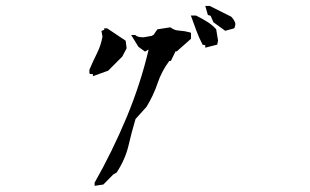

<svg xmlns="http://www.w3.org/2000/svg" viewBox="-20 -698 1040 644"><path d="M297.4 -74.7V-85.4Q356.4 -189 404.8 -304.7Q451.7 -417.5 478.5 -531.7H478L466.3 -524.9L444.3 -541L419.9 -580.6H429.7H433.6Q437.5 -577.1 440.4 -576.2Q447.3 -572.8 461.4 -572.8L488.3 -577.6L495.1 -581.1L507.8 -599.6L551.3 -606.4Q558.1 -601.6 562.3 -599.9Q566.4 -598.1 568.8 -597.2Q574.7 -595.7 582.5 -595.2Q599.6 -594.2 616.7 -589.4L620.6 -587.9V-570.3V-567.9L573.2 -525.9H571.3H568.8L553.2 -493.7H549.8H547.9Q522 -459 508.5 -418.7Q495.1 -378.4 471.2 -339.4L434.6 -298.8Q420.9 -252.9 410.6 -208Q399.4 -162.1 371.1 -119.1L359.9 -112.8L326.7 -79.1ZM329.6 -603H339.4L401.4 -561.5L404.8 -536.1L390.1 -508.3L342.8 -460.9L291.5 -442.4V-449.7H281.7V-451.7H279.8V-463.9Q292 -492.7 305.4 -519.5Q318.8 -546.4 323.7 -575.2L320.3 -594.2L329.6 -598.1ZM620.1 -646H637.2Q653.8 -637.7 665.8 -630.6Q677.7 -623.5 682.6 -620.1Q694.8 -611.3 705.1 -600.1L711.4 -561.5L708.5 -548.3L668.5 -538.1V-544.9V-546.4L659.7 -547.9Q646.5 -573.2 638.7 -595.2Q630.9 -617.2 620.1 -646ZM681.6 -678.2H683.1L755.4 -642.1Q760.3 -637.2 762.7 -633.3Q765.1 -629.4 766.1 -627.9Q769.5 -622.6 769.5 -616.2Q769.5 -613.8 766.6 -605L765.6 -603L735.4 -594.7L695.8 -623.5L686.5 -645L677.2 -647.9L668.5 -678.2Z"/></svg>

Font: Bakudai
Style: Medium
Weight: 500
Version: Version 1.48